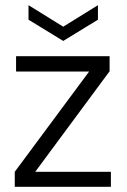

<svg xmlns="http://www.w3.org/2000/svg" viewBox="-20 -721 491 741"><path d="M37 0V-58L324 -445H42V-504H403V-446L116 -58H408V0ZM224 -563 90 -645V-701L224 -618L358 -701V-645Z"/></svg>

Font: DM Sans Light
Style: Regular
Weight: 300
Designer: Colophon Foundry, Jonny Pinhorn
Foundry: Colophon Foundry
Version: Version 4.004; ttfautohint (v1.8.4.7-5d5b)